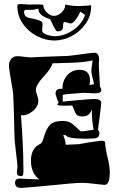

<svg xmlns="http://www.w3.org/2000/svg" viewBox="-20 -918 569 943"><path d="M86 5Q56 6 54 -18V-21Q54 -39 73 -41Q90 -40 115 -39Q140 -38 173 -37Q132 -67 132 -129Q132 -191 179 -212Q188 -216 196 -247Q207 -285 225.5 -304.5Q244 -324 289 -324Q302 -324 314 -320.5Q326 -317 336 -309Q339 -307 349 -298Q359 -289 376 -273H382Q392 -273 411.5 -276.5Q431 -280 440 -281Q431 -322 431 -382Q422 -346 384 -346Q358 -346 350 -364Q342 -382 335 -400Q324 -399 314 -399Q304 -399 296 -399Q261 -399 261 -405L268 -414Q261 -427 253 -455V-459Q253 -474 262 -478Q271 -483 287 -482Q286 -520 309.5 -547.5Q333 -575 372 -575Q422 -575 422 -522Q422 -511 419 -500Q424 -502 429.5 -502.5Q435 -503 441 -504L440 -514Q438 -522 435 -534Q432 -546 429 -562Q428 -581 435 -621Q416 -617 391.5 -614Q367 -611 337 -610L238 -607Q232 -582 191 -538Q156 -500 156 -475Q156 -468 162 -451.5Q168 -435 168 -426Q170 -397 142 -373Q113 -349 83 -352Q88 -285 91.5 -218Q95 -151 95 -83V-75Q95 -54 87 -53H82Q63 -53 63 -71Q63 -75 64.5 -85.5Q66 -96 66 -102Q65 -114 62 -140Q59 -166 56 -192Q53 -218 52 -230Q50 -266 49 -339Q48 -376 47 -403Q46 -430 45 -448Q45 -459 41.5 -479.5Q38 -500 34 -524Q30 -548 27 -568Q24 -588 24 -596Q24 -615 35 -628.5Q46 -642 65 -642Q79 -642 100 -639Q121 -636 132 -636Q146 -637 167.5 -638Q189 -639 218 -640Q276 -642 304 -643Q314 -643 333.5 -645.5Q353 -648 376 -651Q399 -654 418 -656.5Q437 -659 445 -659Q464 -659 467 -630Q466 -618 465.5 -606Q465 -594 466 -581L471 -492Q476 -486 477 -479V-475Q477 -460 451 -460Q444 -460 435.5 -460Q427 -460 417 -461Q388 -463 374 -461Q331 -457 309.5 -455.5Q288 -454 288 -450V-419Q301 -420 319.5 -422Q338 -424 363 -426Q391 -428 411 -430Q431 -432 442 -432Q477 -432 477 -413Q477 -411 475.5 -394.5Q474 -378 470 -348Q462 -287 461 -280Q468 -277 468 -263Q468 -239 440 -238Q427 -237 414.5 -237Q402 -237 391 -237Q312 -237 301 -255L290 -254Q300 -235 303 -207L369 -210Q388 -214 415.5 -218.5Q443 -223 480 -227Q493 -227 496 -220Q496 -219 497.5 -201Q499 -183 508 -146Q513 -128 515 -114.5Q517 -101 518 -91Q519 -85 519 -79Q519 -73 519 -68Q519 -12 495 -10Q489 -10 467.5 -12.5Q446 -15 422.5 -17.5Q399 -20 385 -20Q361 -20 323 -16.5Q285 -13 234 -8Q185 -3 148 0Q111 3 86 5ZM247 -719Q204 -719 162 -740.5Q120 -762 92.5 -801Q65 -840 65 -892Q65 -898 86 -898L130 -895Q125 -896 136 -896Q147 -896 173 -896Q193 -896 193 -892Q193 -874 210 -857Q227 -840 246 -840Q265 -840 282.5 -857Q300 -874 300 -892Q300 -895 304 -895Q305 -895 315 -893Q325 -891 339 -889.5Q353 -888 363 -888Q428 -891 428 -892Q428 -840 400.5 -801Q373 -762 331.5 -740.5Q290 -719 247 -719ZM247 -740Q293 -740 336 -768Q379 -796 397 -841V-842Q397 -846 389.5 -851Q382 -856 374 -861Q372 -854 364 -840Q356 -826 346 -814.5Q336 -803 327 -803Q322 -803 311.5 -806.5Q301 -810 296 -810Q290 -808 290 -794Q290 -775 283 -769.5Q276 -764 262 -764Q257 -764 253 -771.5Q249 -779 241 -793Q237 -801 233.5 -809Q230 -817 226 -824Q169 -841 169 -873Q169 -876 161 -874Q155 -873 150.5 -871.5Q146 -870 142 -870H113Q98 -870 98 -861Q98 -834 127 -829Q172 -821 184 -812Q189 -808 189 -796Q189 -790 188 -783Q187 -776 187 -771Q187 -763 190 -760Q197 -751 216.5 -745.5Q236 -740 247 -740Z"/></svg>

Font: Moo Lah Lah
Style: Regular
Weight: 400
Designer: Robert E. Leuschke
Foundry: Robert E. Leuschke
Version: Version 1.010; ttfautohint (v1.8.3)